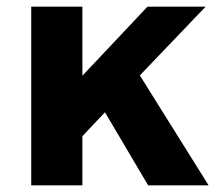

<svg xmlns="http://www.w3.org/2000/svg" viewBox="-20 -558 653 578"><path d="M426 0 296 -220 228 -148V0H74V-538H228V-330L424 -538H599L401 -331L608 0Z"/></svg>

Font: Gontserrat SemiBold
Style: Regular
Weight: 600
Designer: Julieta Ulanovsky
Foundry: Julieta Ulanovsky
Version: Version 6.001